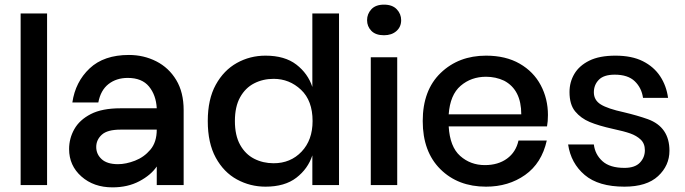

<svg xmlns="http://www.w3.org/2000/svg" viewBox="-20 -798 2952 828"><path d="M183 0H69V-740H183Z M465 10Q384 10 331 -37Q278 -84 278 -155Q278 -201 300.5 -241Q323 -281 371.5 -306Q420 -331 500 -331H656Q653 -388 622.5 -425Q592 -462 531 -462Q482 -462 448 -435.5Q414 -409 404 -356H292Q305 -445 366.5 -503Q428 -561 536 -561Q600 -561 654 -533.5Q708 -506 740 -453Q772 -400 772 -323V0H656V-80Q631 -43 581 -16.5Q531 10 465 10ZM489 -90Q523 -90 562 -105Q601 -120 628.5 -152.5Q656 -185 656 -239H500Q443 -239 419 -217Q395 -195 395 -164Q395 -133 418.5 -111.5Q442 -90 489 -90Z M1125 7Q1059 7 1002 -24Q945 -55 910.5 -118Q876 -181 876 -276Q876 -370 910.5 -432.5Q945 -495 1001.5 -526.5Q1058 -558 1125 -558Q1208 -558 1258 -519.5Q1308 -481 1327 -423V-740H1442V0H1327V-128Q1308 -70 1258 -31.5Q1208 7 1125 7ZM1160 -94Q1233 -94 1280.5 -144Q1328 -194 1328 -276Q1328 -364 1278 -411Q1228 -458 1160 -458Q1114 -458 1076 -438.5Q1038 -419 1015.5 -378.5Q993 -338 993 -276Q993 -214 1015.5 -173.5Q1038 -133 1076 -113.5Q1114 -94 1160 -94Z M1636 -646Q1600 -646 1581.5 -665Q1563 -684 1563 -711Q1563 -738 1581.5 -758Q1600 -778 1636 -778Q1672 -778 1691 -758Q1710 -738 1710 -711Q1710 -682 1689.5 -664Q1669 -646 1636 -646ZM1693 0H1579V-551H1693Z M2076 7Q1955 7 1879 -68.5Q1803 -144 1803 -276Q1803 -409 1880.5 -483.5Q1958 -558 2076 -558Q2161 -558 2221 -523.5Q2281 -489 2312 -430.5Q2343 -372 2343 -302Q2343 -274 2339 -253H1915Q1920 -165 1964.5 -125.5Q2009 -86 2071 -86Q2128 -86 2166.5 -114Q2205 -142 2216 -192H2338Q2316 -94 2244.5 -43.5Q2173 7 2076 7ZM2228 -305Q2228 -411 2154 -450Q2118 -467 2076 -467Q2012 -467 1966.5 -428Q1921 -389 1915 -305Z M2673 7Q2561 7 2501.5 -43.5Q2442 -94 2430 -175H2541Q2546 -132 2578 -103Q2610 -74 2673 -74Q2718 -74 2739.5 -96.5Q2761 -119 2761 -150Q2761 -179 2743 -196Q2725 -213 2698 -222.5Q2671 -232 2624 -242Q2561 -256 2523 -272Q2485 -288 2460.5 -317.5Q2436 -347 2436 -401Q2436 -444 2457 -479.5Q2478 -515 2521.5 -536.5Q2565 -558 2634 -558Q2705 -558 2752.5 -534Q2800 -510 2827 -469Q2854 -428 2861 -376H2753Q2747 -419 2717.5 -447.5Q2688 -476 2631 -476Q2584 -476 2562.5 -454Q2541 -432 2541 -400Q2541 -366 2571 -347.5Q2601 -329 2670 -314Q2729 -300 2774 -284Q2867 -250 2867 -148Q2867 -84 2818 -38.5Q2769 7 2673 7Z"/></svg>

Font: Ulagadi Sans Medium
Style: Regular
Weight: 500
Designer: Ninad Kale (Devanagari), Jonny Pinhorn (Latin)
Foundry: Indian Type Foundry
Version: Version 3.01;March 29, 2020;FontCreator 12.0.0.2522 64-bit; 